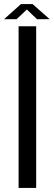

<svg xmlns="http://www.w3.org/2000/svg" viewBox="-42 -930 266 950"><path d="M50 0V-800H137V0ZM-22 -835 62 -910H119L204 -835H141L91 -883L40 -835Z"/></svg>

Font: Big Shoulders Display SemiBold
Style: Regular
Weight: 600
Designer: Patric King
Foundry: XO Type Co
Version: Version 1.000; ttfautohint (v1.8.2)